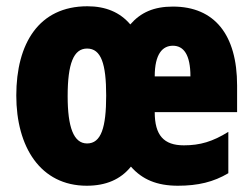

<svg xmlns="http://www.w3.org/2000/svg" viewBox="-20 -583 805 613"><path d="M532 -562C471 -562 429 -543 396 -505C363 -544 317 -563 259 -563C104 -563 32 -444 32 -278C32 -114 109 10 257 10C318 10 365 -10 398 -51C434 -10 481 10 548 10C612 10 662 -2 709 -30V-162C659 -131 619 -119 567 -119C503 -119 474 -151 474 -225H737V-310C737 -472 665 -562 532 -562ZM532 -437C566 -437 588 -409 588 -339H474C474 -411 499 -437 532 -437ZM258 -428C303 -428 319 -379 319 -278C319 -176 303 -125 258 -125C215 -125 196 -177 196 -276C196 -380 215 -428 258 -428Z"/></svg>

Font: Noto Sans Telugu ExtraCondensed Black
Style: Regular
Weight: 900
Width: 2
Designer: Jelle Bosma - Monotype Design Team
Foundry: Monotype Imaging Inc.
Version: Version 2.005